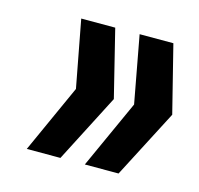

<svg xmlns="http://www.w3.org/2000/svg" viewBox="-68 -539 552 533"><g transform="rotate(15 208.5 -272.5)"><path d="M416.7 -274.4 368.4 -467H271.4L307.1 -274.4L218.1 -78.3H315ZM248.9 -274.4 201.3 -467H103.6L140 -274.4L51.3 -78.3H147.9Z"/></g></svg>

Font: Secuela ExtLt
Style: Italic
Weight: 200
Italic angle: -8°
Designer: Fernando Haro
Foundry: deFharo
Version: Version 1.704